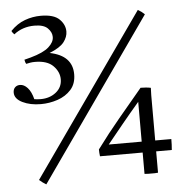

<svg xmlns="http://www.w3.org/2000/svg" viewBox="-51 -748 770 807"><g transform="rotate(-5 333.5 -345.0)"><path d="M66 -521 93 -528Q147 -543 170 -563.5Q193 -584 193 -606Q193 -626 176 -643Q159 -660 120 -660Q70 -660 33 -631Q29 -635 26.5 -638.5Q24 -642 22 -646Q50 -675 83 -687Q116 -699 150 -699Q205 -699 228.5 -676Q252 -653 252 -624Q252 -601 235.5 -579.5Q219 -558 174 -540Q269 -521 269 -442Q269 -402 246.5 -377Q224 -352 189.5 -340.5Q155 -329 119 -329Q74 -329 41.5 -345Q9 -361 9 -387Q9 -401 17 -409Q25 -417 38 -417Q55 -417 70 -400.5Q85 -384 93 -352Q100 -351 107.5 -350.5Q115 -350 120 -350Q158 -350 184.5 -371Q211 -392 211 -426Q211 -457 186 -482.5Q161 -508 109 -508Q98 -508 89.5 -506.5Q81 -505 72 -503Q69 -508 68 -512Q67 -516 66 -521ZM587 -667 112 9Q98 1 83 -12L559 -688Q575 -679 587 -667ZM555 2Q550 2 542 2Q534 2 527 1V-89H347Q346 -95 345.5 -103.5Q345 -112 345 -118Q393 -183 442 -241.5Q491 -300 542 -361Q553 -361 564.5 -360Q576 -359 585 -357Q584 -337 584 -326Q584 -315 584 -307V-135H652Q652 -122 651.5 -111Q651 -100 650 -89H584V1Q578 2 570.5 2Q563 2 555 2ZM527 -135V-303Q490 -260 456 -218.5Q422 -177 388 -135Z"/></g></svg>

Font: Castoro Titling
Style: Regular
Weight: 400
Version: Version 2.04